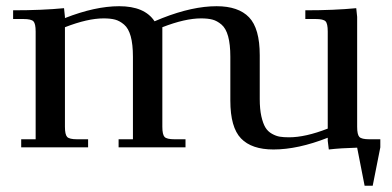

<svg xmlns="http://www.w3.org/2000/svg" viewBox="-20 -472 1257 615"><path d="M22 -411.1V-439Q115.2 -439 185.1 -445.8L188 -418V-414.1Q284.7 -452.1 361.8 -452.1Q443.4 -452.1 475.1 -403.8L500 -414.1Q596.7 -452.1 673.8 -452.1Q743.7 -452.1 777.8 -416.5Q812 -380.9 812 -294.9V-154.8Q812 -122.6 817.1 -99.6Q822.3 -76.7 830.1 -63.7Q837.9 -50.8 851.1 -43.5Q864.3 -36.1 876.2 -34.2Q888.2 -32.2 905.8 -32.2Q958.5 -32.2 1029.8 -60.1V-371.1Q1029.8 -396.5 1022.7 -403.8Q1015.6 -411.1 991.2 -411.1H958V-439Q1050.8 -439 1121.1 -445.8L1124 -418V-65.9Q1124 -41 1131.1 -33.4Q1138.2 -25.9 1163.1 -25.9H1198.2V0L1173.8 123H1147.9L1124 1Q1070.8 2.4 1033.2 6.8L1029.8 -21V-30.8Q934.1 6.8 856 6.8Q786.1 6.8 752 -28.6Q717.8 -64 717.8 -149.9V-290Q717.8 -330.1 710.7 -355.7Q703.6 -381.3 689.5 -393.3Q675.3 -405.3 660.6 -409.2Q646 -413.1 624 -413.1Q572.8 -413.1 500 -384.8V-65.9Q500 -41 507.1 -33.4Q514.2 -25.9 539.1 -25.9H574.2V0H359.9V-25.9H405.8V-290Q405.8 -330.1 398.7 -355.7Q391.6 -381.3 377.4 -393.3Q363.3 -405.3 348.6 -409.2Q334 -413.1 312 -413.1Q260.7 -413.1 188 -384.8V-65.9Q188 -41 195.1 -33.4Q202.1 -25.9 227.1 -25.9H262.2V0H47.9V-25.9H94.2V-371.1Q94.2 -396 87.2 -403.6Q80.1 -411.1 55.2 -411.1Z"/></svg>

Font: Dihjauti S
Style: Bold
Weight: 700
Designer: T. Christopher White
Version: Version 3.0.0